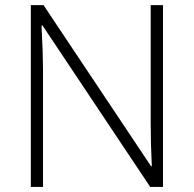

<svg xmlns="http://www.w3.org/2000/svg" viewBox="-20 -734 761 754"><path d="M620.1 0H569.8L147 -633.8H143.1Q148.9 -520.5 148.9 -462.9V0H101.1V-713.9H150.9L573.2 -81.1H576.2Q571.8 -168.9 571.8 -248V-713.9H620.1Z"/></svg>

Font: Zoram GWeb Light
Style: Regular
Weight: 300
Foundry: Ascender Corporation
Version: Version 1.000